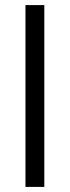

<svg xmlns="http://www.w3.org/2000/svg" viewBox="-20 -734 274 754"><path d="M80 -714H154V0H80Z"/></svg>

Font: Chakra Petch
Style: Regular
Weight: 400
Designer: Katatrad Aksorn Co.,Ltd.
Foundry: Cadson Demak Co.,Ltd.
Version: Version 1.000; ttfautohint (v1.6)